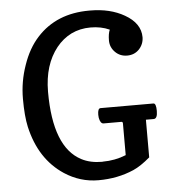

<svg xmlns="http://www.w3.org/2000/svg" viewBox="-53 -794 773 853"><g transform="rotate(-5 333.0 -368.0)"><path d="M624.5 -308.6Q636.7 -308.6 636.7 -274.4Q636.7 -239.7 619.6 -239.7H585V-71.8Q543.9 -36.6 509.8 -21.5Q438 9.8 352.1 9.8Q270.5 9.8 200.7 -36.1Q92.8 -107.4 59.6 -253.9Q48.8 -302.7 48.8 -379.4Q48.8 -456.1 74.2 -528.3Q99.1 -601.6 143.1 -649.4Q230 -744.6 376 -744.6H379.9Q469.2 -744.6 532.7 -708Q602.1 -668.5 602.1 -606Q601.6 -574.7 580.1 -552.2Q559.1 -530.8 527.3 -530.8Q495.6 -530.8 474.1 -552.2Q452.1 -574.2 452.1 -604.5Q452.1 -634.3 460 -652.3Q422.4 -669.4 375.5 -669.4Q328.1 -669.4 289.1 -650.4Q251 -631.3 222.7 -596.2Q163.1 -521.5 162.6 -401.9V-399.9Q162.6 -153.8 283.2 -90.8Q321.8 -70.3 376 -70.3Q377 -70.3 377.4 -70.8Q432.6 -70.8 481.9 -90.8V-231.9Q481.9 -239.7 475.6 -239.7H396Q381.8 -240.2 377 -266.6Q376 -273.4 376 -279.8Q376 -308.6 388.7 -308.6Z"/></g></svg>

Font: Copse
Style: Regular
Weight: 400
Version: Version 1.000